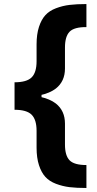

<svg xmlns="http://www.w3.org/2000/svg" viewBox="-20 -792 479 948"><path d="M51.8 -310.1V-385.7Q111.8 -385.7 136.2 -409.9Q160.6 -434.1 160.6 -489.7V-572.8Q160.6 -623 172.4 -659.2Q184.1 -695.3 203.9 -717Q223.6 -738.8 256.3 -751.2Q289.1 -763.7 323.7 -767.8Q358.4 -772 406.7 -772V-658.2Q346.2 -658.7 323.5 -635.3Q300.8 -611.8 300.8 -557.6V-453.6Q300.8 -390.6 255.9 -355Q198.7 -310.1 51.8 -310.1ZM406.7 22.9V136.2Q358.4 136.2 323.7 132.1Q289.1 127.9 256.3 115.5Q223.6 103 203.9 81.3Q184.1 59.6 172.4 23.4Q160.6 -12.7 160.6 -63V-146Q160.6 -201.2 136.2 -225.6Q111.8 -250 51.8 -250V-325.7Q198.7 -325.7 255.9 -280.8Q300.8 -245.1 300.8 -181.6V-78.1Q300.8 -23.9 323.5 -0.5Q346.2 22.9 406.7 22.9ZM185.1 -250H51.8V-385.7H185.1Z"/></svg>

Font: Inter Tight Stencil
Style: Bold
Weight: 700
Designer: Rasmus Andersson
Foundry: rsms
Version: Version 3.004;Glyphs 3.1.2 (3151)